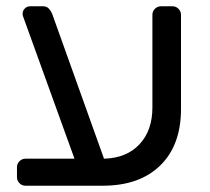

<svg xmlns="http://www.w3.org/2000/svg" viewBox="-20 -591 667 611"><path d="M34 -59Q34 -70 42 -78Q50 -86 61 -86H217L53 -540Q52 -543 52 -547Q52 -557 59 -564Q66 -571 76 -571H117Q129 -571 136 -563Q143 -555 146 -547L311 -86Q383 -88 424 -132Q465 -176 465 -249V-544Q465 -555 473 -563Q481 -571 492 -571H529Q540 -571 548 -563Q556 -555 556 -544V-244Q556 -129 490 -64.5Q424 0 307 0H61Q50 0 42 -8Q34 -16 34 -27V-59Z"/></svg>

Font: Rubik
Style: Regular
Weight: 400
Designer: Hubert & Fischer
Foundry: Hubert & Fischer
Version: Version 1.002; ttfautohint (v1.6)